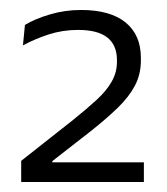

<svg xmlns="http://www.w3.org/2000/svg" viewBox="-20 -728 334 385"><path d="M22.5 -363V-405.5L126.5 -487.5Q154.5 -510 174.2 -528.2Q194 -546.5 204.2 -564.8Q214.5 -583 214.5 -604V-607.5Q214.5 -637.5 195.2 -652.8Q176 -668 136.5 -668Q105.5 -668 77.8 -659Q50 -650 26 -637L30 -678Q49.5 -690 79.8 -699Q110 -708 142.5 -708Q201 -708 231.8 -683Q262.5 -658 262.5 -612V-607Q262.5 -579 250.5 -556.2Q238.5 -533.5 216 -511.8Q193.5 -490 162 -465L85 -405V-394L64.5 -402.5H268.5V-363Z"/></svg>

Font: Anek Tamil Medium Light
Style: Regular
Weight: 300
Version: Version 1.003